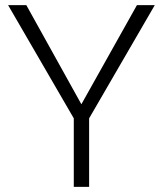

<svg xmlns="http://www.w3.org/2000/svg" viewBox="-20 -731 639 751"><path d="M515.6 -710.9H585.4L328.6 -268.1V0H268.6V-268.1L11.7 -710.9H83L298.3 -323.2Z"/></svg>

Font: Heebo Light
Style: Regular
Weight: 300
Designer: Oded Ezer
Foundry: Meir Sadan
Version: Version 2.001; ttfautohint (v1.5.14-ce02) -l 8 -r 50 -G 200 